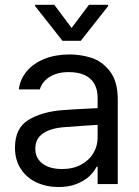

<svg xmlns="http://www.w3.org/2000/svg" viewBox="-20 -763 575 796"><path d="M251.4 -236.2Q191.6 -232.4 159 -210.5Q126.4 -188.5 126.4 -146.4Q126.4 -119.1 140.5 -100.3Q154.7 -81.5 179.6 -71.8Q204.4 -62.2 236.9 -62.2Q282.8 -62.2 316.5 -80.5Q350.1 -98.8 367.4 -128.5Q384.7 -158.1 384.7 -192V-357.7Q384.7 -391.6 371.2 -415.4Q357.7 -439.2 331 -451.7Q304.2 -464.1 264.5 -464.1Q232 -464.1 207.5 -454.8Q183 -445.4 167.1 -429.4Q151.2 -413.3 145 -392.3H58Q63.2 -434.7 91 -467.7Q118.8 -500.7 164.7 -519Q210.6 -537.3 268.6 -537.3Q314.2 -537.3 358.4 -523.5Q402.6 -509.7 435.4 -467.9Q468.2 -426.1 468.2 -349.4V0H384.7V-71.8H380.5Q370.5 -51.5 350.7 -32.6Q330.8 -13.8 298.3 -0.7Q265.9 12.4 223.1 12.4Q172.3 12.4 131 -6.9Q89.8 -26.2 66 -63.2Q42.1 -100.1 42.1 -150.6Q42.1 -232.4 98.4 -266.2Q154.7 -300.1 241 -306.6Q266.2 -308.4 298.9 -310.3Q331.5 -312.2 361.2 -313.5Q381.9 -314.9 390.2 -314.9L391.6 -245.9Q371.5 -244.8 328.2 -241.7Q284.9 -238.6 251.4 -236.2ZM276.9 -647.1 348.8 -743.1H428.2V-737.6L314.9 -593.9H239L125.7 -737.6V-743.1H205.1Z"/></svg>

Font: Pretendard Variable
Style: Regular
Weight: 400
Designer: Base glyphs from Inter by Rasmus Andersson; Hangul glyphs from Noto Sans CJK(Source Han Sans) by Jang Soo-young and Kang
Foundry: Kil Hyung-jin
Version: Version 1.100;FEAKit 1.0